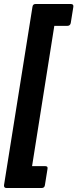

<svg xmlns="http://www.w3.org/2000/svg" viewBox="-41 -756 386 958"><path d="M-9 182Q-22 182 -21 168L121 -722Q123 -736 136 -736H312Q327 -736 325 -722L312 -641Q309 -627 295 -627H230L119 73H185Q199 73 196 87L183 168Q181 182 167 182Z"/></svg>

Font: Sofia Sans Condensed Black
Style: Italic
Weight: 900
Italic angle: -9°
Version: Version 4.100